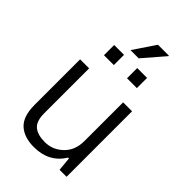

<svg xmlns="http://www.w3.org/2000/svg" viewBox="-269 -988 1090 1090"><g transform="rotate(45 276.5 -442.5)"><path d="M230 -765.1 318.8 -897H405.8L407.2 -894L295.9 -765.1ZM144 -638.2V-720.2H223.1V-638.2ZM329.1 -638.2V-720.2H408.2V-638.2ZM231.9 12.2Q152.3 12.2 108.6 -28.1Q64.9 -68.4 64.9 -159.2V-525.9H137.2V-166Q137.2 -101.1 167.7 -76.4Q198.2 -51.8 254.9 -51.8Q317.9 -51.8 364 -96.4Q410.2 -141.1 410.2 -214.8V-525.9H481.9V0H425.8L418 -83H411.1Q352.1 12.2 231.9 12.2Z"/></g></svg>

Font: Archivo Light
Style: Regular
Weight: 300
Designer: Hector Gatti
Foundry: Omnibus-Type
Version: Version 2.001